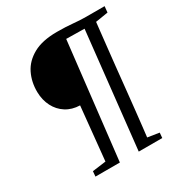

<svg xmlns="http://www.w3.org/2000/svg" viewBox="-192 -973 1046 1110"><g transform="rotate(-30 331.0 -418.0)"><path d="M123 0 126 -34.5 216.5 -46.5 252 -401Q199 -402.5 159.8 -427.5Q120.5 -452.5 98.8 -495Q77 -537.5 76 -591Q75 -658 102.2 -713.5Q129.5 -769 189.8 -802.5Q250 -836 348 -836Q379 -836 404.8 -834.8Q430.5 -833.5 452.8 -831.5Q475 -829.5 496.2 -828.2Q517.5 -827 540 -827H661.5L657.5 -786.5L573.5 -773Q572 -761.5 567.8 -721.5Q563.5 -681.5 557 -623Q550.5 -564.5 543.2 -495.5Q536 -426.5 528.8 -356.2Q521.5 -286 514.8 -223.2Q508 -160.5 502.8 -114Q497.5 -67.5 495 -46.5L572 -34.5L569 0H412L496 -772L374.5 -774L286 0Z"/></g></svg>

Font: Merriweather Light
Style: Italic
Weight: 300
Italic angle: -7.8°
Designer: Eben Sorkin
Foundry: Eben Sorkin
Version: Version 2.101